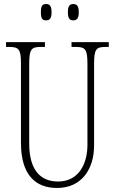

<svg xmlns="http://www.w3.org/2000/svg" viewBox="-20 -923 571 953"><path d="M344 -822C361 -822 371 -831 371 -862C371 -894 361 -903 344 -903C326 -903 317 -894 317 -862C317 -831 326 -822 344 -822ZM209 -822C226 -822 236 -831 236 -862C236 -894 226 -903 209 -903C190 -903 183 -894 183 -862C183 -831 190 -822 209 -822ZM263 10C387 10 447 -86 447 -201V-606C447 -679 457 -690 504 -690H520V-714H335V-690H356C403 -690 414 -679 414 -607V-203C414 -115 374 -22 268 -22C182 -22 125 -78 125 -210V-605C125 -680 136 -690 183 -690H203V-714H10V-690H26C73 -690 84 -679 84 -608V-214C84 -55 156 10 263 10Z"/></svg>

Font: Noto Serif Khmer ExtraCondensed ExtraLight
Style: Regular
Weight: 200
Width: 2
Designer: Danh Hong and the Monotype Design Team
Foundry: Monotype Imaging Inc.
Version: Version 2.004